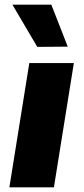

<svg xmlns="http://www.w3.org/2000/svg" viewBox="-20 -799 360 819"><path d="M269 -600 139 -599 33 -779H199ZM210 0H20L105 -530H295Z"/></svg>

Font: Be Vietnam Black
Style: Italic
Weight: 900
Italic angle: -9°
Designer: Lam Bao; Tony Le; Vietanh Nguyen
Foundry: Yellow Type Foundry
Version: Version 5.000